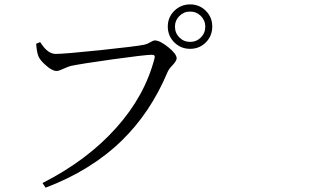

<svg xmlns="http://www.w3.org/2000/svg" viewBox="-20 -827 1540 890"><path d="M191.4 43 176.8 21.5Q384.8 -84 519.5 -235.4Q651.4 -382.8 696.3 -556.6Q701.2 -573.2 684.6 -573.2Q654.3 -573.2 501 -551.8Q354.5 -531.2 308.6 -521.5Q296.9 -518.6 275.4 -508.8Q252.9 -498 242.2 -498Q221.7 -498 192.4 -524.4Q165 -547.9 157.2 -568.4Q150.4 -587.9 147.5 -624L166 -631.8Q183.6 -605.5 195.3 -595.7Q214.8 -577.1 238.3 -577.1Q278.3 -577.1 447.3 -594.7Q614.3 -612.3 650.4 -620.1Q663.1 -623 677.7 -631.8Q690.4 -639.6 698.2 -639.6Q720.7 -639.6 759.8 -608.4Q798.8 -577.1 798.8 -556.6Q798.8 -545.9 782.2 -527.3Q763.7 -508.8 756.8 -493.2Q677.7 -304.7 543.9 -174.8Q402.3 -37.1 191.4 43ZM757.8 -704.1Q757.8 -747.1 788.1 -776.9Q818.4 -806.6 861.3 -806.6Q904.3 -806.6 934.1 -776.9Q963.9 -747.1 963.9 -704.1Q963.9 -660.2 934.1 -630.4Q904.3 -600.6 861.3 -600.6Q818.4 -600.6 788.1 -630.4Q757.8 -660.2 757.8 -704.1ZM861.3 -632.8Q890.6 -632.8 911.1 -653.3Q931.6 -673.8 931.6 -704.1Q931.6 -732.4 911.1 -752.9Q890.6 -773.4 861.3 -773.4Q832 -773.4 811.5 -752.9Q791 -732.4 791 -704.1Q791 -673.8 811.5 -653.3Q832 -632.8 861.3 -632.8Z"/></svg>

Font: Bpmf GenYo Min R
Style: R
Weight: 400
Foundry: But Ko
Version: Version 1.320